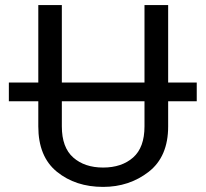

<svg xmlns="http://www.w3.org/2000/svg" viewBox="-20 -731 815 761"><path d="M759.8 -403.8V-329.6H15.1V-403.8ZM552.7 -710.9H646.5V-230Q646.5 -109.9 569.3 -50Q492.2 9.8 388.7 9.8Q279.8 9.8 205.8 -50Q131.8 -109.9 131.8 -230V-710.9H225.1V-230Q225.1 -146.5 270.3 -106.7Q315.4 -66.9 388.7 -66.9Q462.4 -66.9 507.6 -106.7Q552.7 -146.5 552.7 -230Z"/></svg>

Font: RobotoDEMO
Style: Regular
Weight: 400
Designer: Christian Robertson
Foundry: Google
Version: Version 2.136